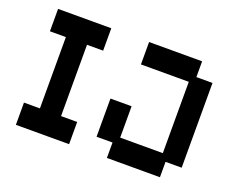

<svg xmlns="http://www.w3.org/2000/svg" viewBox="-106 -816 1227 1007"><g transform="rotate(20 508.0 -312.5)"><path d="M61 11V-113H150V-511H61V-636H358V-511H268V-113H358V11ZM569 11V-75H480V-288H598V-113H836V-511H569V-636H865V-548H955V-75H865V11Z"/></g></svg>

Font: Pixelify Sans SemiBold
Style: Regular
Weight: 600
Designer: Stefie Justprince
Foundry: Typecalism Foundryline
Version: Version 1.000